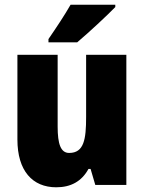

<svg xmlns="http://www.w3.org/2000/svg" viewBox="-20 -786 611 816"><path d="M470 -756V-766H280C255 -722 219 -668 186 -620V-606H308C359 -649 436 -721 470 -756ZM517 -553H346V-289C346 -194 337 -136 274 -136C238 -136 225 -174 225 -248V-553H54V-193C54 -60 118 10 219 10C281 10 327 -15 356 -68H365L385 0H517Z"/></svg>

Font: Noto Sans Devanagari Condensed Black
Style: Regular
Weight: 900
Width: 3
Designer: Jelle Bosma - Monotype Design Team
Foundry: Monotype Imaging Inc.
Version: Version 2.004